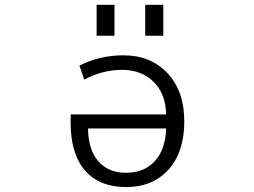

<svg xmlns="http://www.w3.org/2000/svg" viewBox="-20 -757 1040 787"><path d="M575.2 -610.4V-737.3H649.4V-610.4ZM376 -610.4V-737.3H449.2V-610.4ZM661.1 -230.5H340.8Q341.8 -143.6 382.8 -96.2Q423.8 -48.8 496.1 -48.8Q571.3 -48.8 614.7 -96.7Q658.2 -144.5 661.1 -230.5ZM661.1 -288.1Q659.2 -373 609.4 -421.9Q559.6 -470.7 479.5 -470.7Q401.4 -470.7 325.2 -430.7L305.7 -488.3Q389.6 -530.3 485.4 -530.3Q597.7 -530.3 666.5 -457Q735.4 -383.8 735.4 -259.8Q735.4 -133.8 670.9 -62Q606.4 9.8 496.1 9.8Q387.7 9.8 328.6 -58.1Q269.5 -126 269.5 -254.9Q269.5 -278.3 270.5 -288.1Z"/></svg>

Font: Gen Shin Gothic Monospace Normal
Style: Regular
Weight: 350
Designer: [Source Han Sans]
Ryoko NISHIZUKA  (kana & ideographs); Paul D. Hunt (Latin, Greek & Cyrillic); Wenlong ZHANG  (bopomofo
Version: Version 1.002.20150607